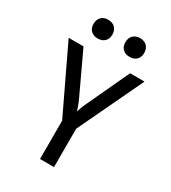

<svg xmlns="http://www.w3.org/2000/svg" viewBox="-224 -1061 1048 1175"><g transform="rotate(30 300.0 -473.5)"><path d="M251 0V-271L32 -730H137L272 -442Q284 -416 291.5 -395Q299 -374 301 -365Q304 -374 311.5 -395Q319 -416 332 -442L466 -730H568L350 -271V0ZM413 -815Q382 -815 364 -832.5Q346 -850 346 -880Q346 -911 364 -929Q382 -947 413 -947Q443 -947 461 -929Q479 -911 479 -880Q479 -850 461 -832.5Q443 -815 413 -815ZM187 -815Q157 -815 139 -832.5Q121 -850 121 -880Q121 -911 139 -929Q157 -947 187 -947Q218 -947 236 -929Q254 -911 254 -880Q254 -850 236 -832.5Q218 -815 187 -815Z"/></g></svg>

Font: JetBrainsMono NFM Medium
Style: Regular
Weight: 500
Monospace: yes
Designer: Philipp Nurullin, Konstantin Bulenkov
Foundry: JetBrains
Version: Version 2.304; ttfautohint (v1.8.4.7-5d5b);Nerd Fonts 3.3.0